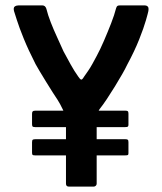

<svg xmlns="http://www.w3.org/2000/svg" viewBox="-20 -693 603 713"><path d="M350 -288Q344 -280 341.5 -265.5Q339 -251 339 -240V-11Q339 -6 335.5 -3Q332 0 328 0H236Q225 0 225 -11V-239Q225 -262 214 -285Q203 -308 194 -322Q188 -331 176 -349.5Q164 -368 151 -389.5Q138 -411 127 -429Q116 -447 112 -455Q85 -508 68 -550Q51 -592 42.5 -619Q34 -646 32 -652Q29 -665 35 -669Q41 -673 49 -673H137Q148 -673 152 -661Q158 -637 168.5 -610Q179 -583 192 -555Q205 -527 216 -502Q230 -476 243 -452.5Q256 -429 271 -408Q277 -399 281 -397.5Q285 -396 292 -408Q299 -418 307 -429.5Q315 -441 323 -455.5Q331 -470 339 -485Q352 -509 366 -541.5Q380 -574 392.5 -606Q405 -638 411 -662Q413 -669 416 -671Q419 -673 426 -673H518Q524 -673 528.5 -669Q533 -665 531 -652Q530 -646 522 -618Q514 -590 497 -547Q480 -504 452 -452Q446 -439 434 -418Q422 -397 407 -372.5Q392 -348 377 -325.5Q362 -303 350 -288ZM110 -221Q102 -221 100.5 -224Q99 -227 99 -232V-270Q99 -277 101.5 -279.5Q104 -282 111 -282H446Q452 -282 454.5 -280Q457 -278 457 -271V-230Q457 -225 455 -223Q453 -221 445 -221ZM110 -116Q102 -116 100.5 -118.5Q99 -121 99 -127V-164Q99 -172 101.5 -174Q104 -176 111 -176H446Q452 -176 454.5 -174Q457 -172 457 -165V-124Q457 -119 455 -117.5Q453 -116 445 -116Z"/></svg>

Font: Glory SemiBold
Style: Regular
Weight: 600
Designer: Robert Leuschke
Foundry: Robert Leuschke
Version: Version 1.011